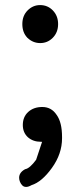

<svg xmlns="http://www.w3.org/2000/svg" viewBox="-20 -526 317 760"><path d="M188.5 -376Q168 -355.5 139.2 -355.5Q110.4 -355.5 88.9 -376Q87.9 -376 87.9 -377Q68.4 -397.5 68.4 -430.7Q68.4 -463.9 89.4 -484.9Q110.4 -505.9 138.7 -505.9Q168.9 -505.9 189.5 -484.4Q210 -462.9 210 -430.7Q210 -397.5 188.5 -376ZM141.6 35.2Q111.3 35.2 90.8 17.6Q70.3 -1 70.3 -31.2Q70.3 -63.5 91.8 -83Q113.3 -102.5 147.5 -102.5Q183.6 -102.5 204.1 -71.3Q225.6 -42 225.6 16.6Q225.6 18.6 225.6 21.5Q225.6 83 185.5 138.7Q145.5 194.3 104.5 207Q92.8 213.9 83.5 213.9Q74.2 213.9 68.4 208Q62.5 202.1 59.1 193.8Q55.7 185.5 55.7 177.7Q55.7 157.2 78.1 144.5Q79.1 143.6 80.1 143.6Q97.7 140.6 123 106.4Q146.5 36.1 146.5 35.6Q146.5 35.2 144.5 35.2Q142.6 35.2 141.6 35.2ZM146.5 35.2Z"/></svg>

Font: TaiwanPearl
Style: Regular
Weight: 400
Version: Version 2.102